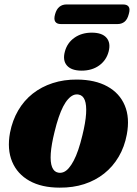

<svg xmlns="http://www.w3.org/2000/svg" viewBox="-20 -848 628 882"><path d="M334 -482.5Q417 -482 473.2 -451Q529.5 -420 553.2 -363.5Q577 -307 562.5 -230Q552 -173.5 525.2 -128Q498.5 -82.5 458.5 -50.8Q418.5 -19 366.8 -2.2Q315 14.5 254 14Q171.5 14 115.5 -17.2Q59.5 -48.5 35.8 -105.2Q12 -162 26 -238.5Q37 -295 63.5 -340.5Q90 -386 130.2 -417.8Q170.5 -449.5 222 -466.2Q273.5 -483 334 -482.5ZM247 -55Q260 -52.5 272.2 -57.5Q284.5 -62.5 296 -75.8Q307.5 -89 318.5 -109.8Q329.5 -130.5 339.5 -159.8Q349.5 -189 358.5 -226.5Q373 -285.5 375.5 -325.8Q378 -366 369.5 -388Q361 -410 341.5 -413.5Q328.5 -416 316.5 -410.8Q304.5 -405.5 292.8 -392.5Q281 -379.5 270.2 -358.8Q259.5 -338 249.5 -308.8Q239.5 -279.5 230.5 -242Q216 -183.5 213.2 -143Q210.5 -102.5 219.2 -80.5Q228 -58.5 247 -55ZM355 -523.5Q308 -523.5 287.5 -547Q267 -570.5 278 -611Q288.5 -651 321.8 -674.5Q355 -698 401.5 -698Q449 -698 469.2 -674.5Q489.5 -651 479 -611Q468.5 -571 435.5 -547.2Q402.5 -523.5 355 -523.5ZM233 -782.5Q239.5 -806 253 -816.8Q266.5 -827.5 285 -827.5H545.5Q564 -827.5 571.2 -817Q578.5 -806.5 571.5 -783Q565.5 -759 552.2 -748.2Q539 -737.5 520 -737.5H259.5Q241 -737.5 233.8 -748.5Q226.5 -759.5 233 -782.5Z"/></svg>

Font: Fraunces ExtraBold
Style: Italic
Weight: 800
Italic angle: -16°
Version: Version 1.000;[b76b70a41]